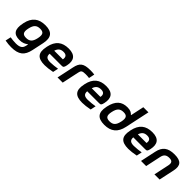

<svg xmlns="http://www.w3.org/2000/svg" viewBox="215 -1973 3441 3441"><g transform="rotate(45 1935.5 -252.5)"><path d="M93 -256 91 -244C53 -65 111 9 255 9C335 9 379 -17 414 -44H421L413 -5C398 65 358 98 252 98C207 98 152 92 110 85L87 190C147 201 192 205 241 205C433 205 514 134 549 -31L596 -252C633 -427 569 -509 400 -509C231 -509 130 -430 93 -256ZM223 -248 224 -252C247 -359 291 -398 376 -398C462 -398 488 -359 466 -252L465 -248C442 -141 399 -102 313 -102C228 -102 200 -141 223 -248Z M1179 -273C1211 -422 1154 -509 991 -509C825 -509 726 -431 689 -256L687 -244C649 -66 715 9 893 9C946 9 1013 1 1087 -14L1109 -117C1064 -109 978 -99 928 -99C841 -99 807 -127 812 -201H1113C1155 -201 1165 -209 1179 -273ZM832 -297C856 -371 896 -401 968 -401C1038 -401 1064 -363 1051 -297Z M1529 -398C1548 -398 1587 -397 1619 -392L1642 -502C1610 -507 1577 -509 1542 -509C1365 -509 1311 -461 1282 -323L1213 0H1344L1413 -323C1425 -380 1440 -398 1529 -398Z M2131 -273C2163 -422 2106 -509 1943 -509C1777 -509 1678 -431 1641 -256L1639 -244C1601 -66 1667 9 1845 9C1898 9 1965 1 2039 -14L2061 -117C2016 -109 1930 -99 1880 -99C1793 -99 1759 -127 1764 -201H2065C2107 -201 2117 -209 2131 -273ZM1784 -297C1808 -371 1848 -401 1920 -401C1990 -401 2016 -363 2003 -297Z M2207 -256 2205 -244C2168 -70 2235 9 2404 9C2573 9 2671 -70 2708 -244L2807 -710H2677L2623 -456H2616C2592 -483 2559 -509 2479 -509C2335 -509 2246 -435 2207 -256ZM2337 -248 2338 -252C2361 -359 2405 -398 2490 -398C2576 -398 2602 -359 2580 -252L2579 -248C2556 -141 2513 -102 2427 -102C2342 -102 2314 -141 2337 -248Z M3299 -273C3331 -422 3274 -509 3111 -509C2945 -509 2846 -431 2809 -256L2807 -244C2769 -66 2835 9 3013 9C3066 9 3133 1 3207 -14L3229 -117C3184 -109 3098 -99 3048 -99C2961 -99 2927 -127 2932 -201H3233C3275 -201 3285 -209 3299 -273ZM2952 -297C2976 -371 3016 -401 3088 -401C3158 -401 3184 -363 3171 -297Z M3392 -295 3329 0H3459L3521 -291C3536 -365 3574 -398 3649 -398C3723 -398 3746 -365 3731 -291L3669 0H3800L3863 -295C3894 -444 3837 -509 3673 -509C3506 -509 3423 -444 3392 -295Z"/></g></svg>

Font: LT Wave Text Bold Italic
Style: Regular
Weight: 700
Designer: Daniel Lyons
Version: Version 2.5 (Glyphs App)